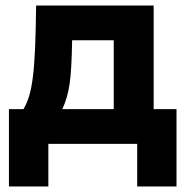

<svg xmlns="http://www.w3.org/2000/svg" viewBox="-20 -520 675 694"><path d="M12.3 154.1H154.8V0H475.9V154.1H618V-125.5H535.4V-500H110.6Q109.4 -409 106.8 -346.7Q104.2 -284.5 99 -243.1Q93.9 -201.7 85.7 -174.2Q77.5 -146.7 64.8 -125.5H12.3ZM205.2 -125.5Q214.6 -145.9 221.1 -167.6Q227.6 -189.4 231.6 -217.1Q235.7 -244.8 237.7 -283.1Q239.8 -321.4 240.7 -374.5H391.1V-125.5Z"/></svg>

Font: Overused Grotesk Light
Style: Regular
Weight: 300
Designer: RandomMaerks
Version: Version 0.005